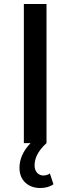

<svg xmlns="http://www.w3.org/2000/svg" viewBox="-20 -720 354 966"><path d="M183 226C209 226 233 219 249 207L231 153C220 160 209 163 198 163C174 163 154 144 154 113C154 82 165 45 214 0V-700H100V0H134C95 40 78 82 78 125C78 186 120 226 183 226Z"/></svg>

Font: Montserrat-Alt1 SemBd
Style: Regular
Weight: 600
Designer: Differentunic
Foundry: Differentunic
Version: Version 7.222